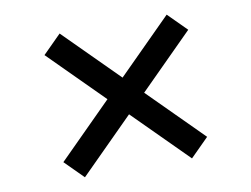

<svg xmlns="http://www.w3.org/2000/svg" viewBox="-73 -820 1147 876"><g transform="rotate(-10 500.0 -382.0)"><path d="M749 -49 501 -297 253 -49 168 -134 416 -382 168 -630 253 -715 501 -467 749 -715 834 -630 586 -382 834 -134Z"/></g></svg>

Font: Source Han Sans CN Heavy
Style: Bold
Weight: 900
Designer: Ryoko NISHIZUKA (kana & ideographs); Paul D. Hunt (Latin, Greek & Cyrillic); Wenlong ZHANG (bopomofo); Sandoll Communica
Foundry: Adobe Systems Incorporated
Version: Version 1.000;PS 1;hotconv 1.0.78;makeotf.lib2.5.61930